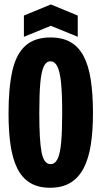

<svg xmlns="http://www.w3.org/2000/svg" viewBox="-20 -842 462 873"><path d="M207.2 11.7Q153.3 11.7 116.8 -10.7Q80.2 -33 58.7 -76.3Q37.2 -119.7 28 -182.2Q18.8 -244.8 18.8 -325.3Q18.8 -443 36.1 -519.5Q53.3 -596 95.3 -633.8Q137.3 -671.7 209.3 -671.7Q264 -671.7 300.9 -650.4Q337.8 -629.2 360.2 -586.7Q382.7 -544.2 392.7 -479.2Q402.7 -414.2 402.7 -327.3Q402.7 -245.8 392.7 -182.8Q382.7 -119.8 360 -76.7Q337.3 -33.5 300 -10.9Q262.7 11.7 207.2 11.7ZM209.8 -95.7Q229.8 -95.7 241.4 -118.5Q253 -141.3 257.9 -192.5Q262.8 -243.7 262.8 -328.5Q262.8 -414.2 257.6 -465.8Q252.3 -517.5 240.5 -540.3Q228.7 -563.2 209 -563.2Q190.3 -563.2 179.2 -540Q168 -516.8 163.3 -465.4Q158.7 -414 158.7 -328.7Q158.7 -265.2 161.2 -220.7Q163.8 -176.2 169.2 -148.8Q174.7 -121.3 185 -108.5Q195.3 -95.7 209.8 -95.7ZM88.7 -674.7V-771.3L211.2 -821.8L333.5 -771.3V-674.7L211.2 -724.7Z"/></svg>

Font: Bricolage Grotesque 96pt ExtraBold Condensed
Style: Regular
Weight: 800
Width: 3
Version: Version 1.001;gftools[0.9.33.dev8+g029e19f]